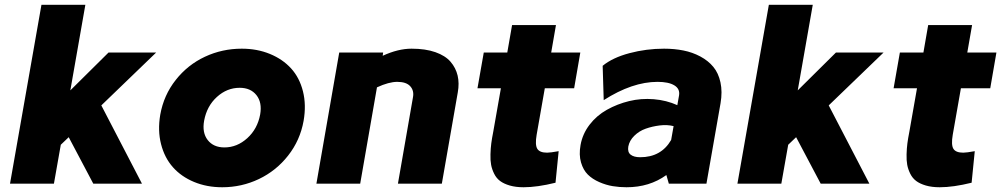

<svg xmlns="http://www.w3.org/2000/svg" viewBox="-20 -770 4198 805"><path d="M634.8 -549.8 404.8 -328.1 575.2 0H371.1L268.1 -194.8L234.9 -163.1L206.1 0H22L153.8 -750H337.9L274.9 -391.1L435.1 -549.8Z M993.7 -565.9Q1058.1 -565.9 1111.6 -543.9Q1165 -522 1200.4 -483.2Q1235.8 -444.3 1250.2 -387.2Q1264.6 -330.1 1252.9 -263.2Q1238.3 -181.6 1188 -117.7Q1137.7 -53.7 1065.4 -19.3Q993.2 15.1 911.6 15.1Q847.2 15.1 793.7 -7.1Q740.2 -29.3 705.1 -68.8Q669.9 -108.4 655.3 -165.5Q640.6 -222.7 651.9 -289.1Q666.5 -371.1 716.8 -434.8Q767.1 -498.5 839.4 -532.2Q911.6 -565.9 993.7 -565.9ZM984.9 -401.9Q931.6 -401.9 889.4 -363.5Q847.2 -325.2 835.9 -264.2Q826.7 -213.9 850.8 -182.9Q875 -151.9 920.9 -151.9Q974.1 -151.9 1016.8 -190.7Q1059.6 -229.5 1070.8 -290Q1079.6 -340.3 1055.2 -371.1Q1030.8 -401.9 984.9 -401.9Z M1705.6 -565.9Q1763.7 -565.9 1805.4 -551.3Q1847.2 -536.6 1869.1 -511Q1891.1 -485.4 1898.7 -453.1Q1906.2 -420.9 1899.4 -382.8L1832.5 0H1648.4L1711.4 -361.8Q1716.8 -389.6 1700.2 -408.2Q1683.6 -426.8 1645.5 -426.8Q1610.4 -426.8 1560.5 -403.8L1490.2 0H1306.6L1402.3 -549.8H1586.4L1584.5 -536.1Q1648.9 -565.9 1705.6 -565.9Z M2264.2 -399.9 2230 -205.1Q2222.7 -162.6 2232.7 -146.2Q2242.7 -129.9 2273.9 -129.9Q2287.6 -129.9 2322.3 -136.2L2309.1 -3.9Q2232.4 15.1 2175.3 15.1Q2142.1 15.1 2117.2 7.8Q2092.3 0.5 2076.7 -11.2Q2061 -22.9 2051.8 -41.7Q2042.5 -60.5 2039.1 -79.1Q2035.6 -97.7 2036.4 -123Q2037.1 -148.4 2039.8 -168.9Q2042.5 -189.5 2047.9 -216.8L2080.1 -399.9H1981.9L2008.3 -549.8H2106.9L2127 -665H2311L2291 -549.8H2413.1L2387.2 -399.9Z M2764.2 -565.9Q2807.6 -565.9 2845.5 -558.3Q2883.3 -550.8 2916.3 -533.2Q2949.2 -515.6 2970.7 -489.7Q2992.2 -463.9 3000.7 -424.6Q3009.3 -385.3 3001 -336.9L2941.9 0H2784.2L2773.9 -36.1Q2703.1 15.1 2606.9 15.1Q2577.1 15.1 2549.1 10.5Q2521 5.9 2492.4 -6.6Q2463.9 -19 2444.6 -38.1Q2425.3 -57.1 2416 -89.1Q2406.7 -121.1 2414.1 -162.1Q2422.4 -208.5 2451.9 -247.1Q2481.4 -285.6 2524.7 -309.8Q2567.9 -334 2617.9 -346.2Q2668 -358.4 2721.2 -354Q2774.4 -349.6 2819.8 -329.1L2827.1 -370.1Q2831.5 -397.5 2807.4 -412.1Q2783.2 -426.8 2736.8 -426.8Q2630.9 -426.8 2511.2 -350.1L2506.8 -494.1Q2548.3 -528.3 2619.1 -547.1Q2689.9 -565.9 2764.2 -565.9ZM2614.3 -155.8Q2610.4 -132.3 2624 -121.6Q2637.7 -110.8 2664.1 -110.8Q2752 -110.8 2793.9 -183.1L2804.2 -241.2Q2777.3 -248 2746.1 -244.1Q2714.8 -240.2 2687.3 -230.5Q2659.7 -220.7 2639.4 -200.7Q2619.1 -180.7 2614.3 -155.8Z M3684.6 -549.8 3454.6 -328.1 3625 0H3420.9L3317.9 -194.8L3284.7 -163.1L3255.9 0H3071.8L3203.6 -750H3387.7L3324.7 -391.1L3484.9 -549.8Z M4008.8 -399.9 3974.6 -205.1Q3967.3 -162.6 3977.3 -146.2Q3987.3 -129.9 4018.6 -129.9Q4032.2 -129.9 4066.9 -136.2L4053.7 -3.9Q3977.1 15.1 3919.9 15.1Q3886.7 15.1 3861.8 7.8Q3836.9 0.5 3821.3 -11.2Q3805.7 -22.9 3796.4 -41.7Q3787.1 -60.5 3783.7 -79.1Q3780.3 -97.7 3781 -123Q3781.7 -148.4 3784.4 -168.9Q3787.1 -189.5 3792.5 -216.8L3824.7 -399.9H3726.6L3752.9 -549.8H3851.6L3871.6 -665H4055.7L4035.6 -549.8H4157.7L4131.8 -399.9Z"/></svg>

Font: Stilu Bold
Style: Italic
Weight: 700
Italic angle: -10°
Designer: Genilson Lima Santos
Foundry: Genilson Lima Santos
Version: Version 1.200;PS 001.200;hotconv 1.0.88;makeotf.lib2.5.64775